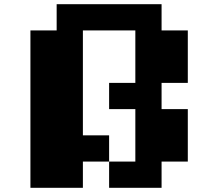

<svg xmlns="http://www.w3.org/2000/svg" viewBox="-20 -1020 1040 915"><path d="M250 -937.5V-1000H500H750V-937.5V-875H812.5H875V-750V-625H812.5H750V-562.5V-500H812.5H875V-375V-250H812.5H750V-187.5V-125H625H500V-187.5V-250H437.5H375V-187.5V-125H250H125V-500V-875H187.5H250ZM625 -750V-875H500H375V-625V-375H437.5H500V-312.5V-250H562.5H625V-375V-500H562.5H500V-562.5V-625H562.5H625Z"/></svg>

Font: Press Start 2P
Style: Regular
Weight: 500
Monospace: yes
Version: Version 2.14